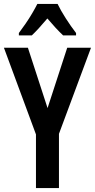

<svg xmlns="http://www.w3.org/2000/svg" viewBox="-20 -957 483 977"><path d="M222 -407 322 -714H443L280 -276V0H163V-273L0 -714H122ZM273 -937Q289 -904 314.5 -864Q340 -824 367 -789V-777H301Q283 -794 263 -815.5Q243 -837 221 -863Q199 -837 178.5 -814.5Q158 -792 142 -777H76V-789Q92 -810 110.5 -837Q129 -864 144.5 -890.5Q160 -917 170 -937Z"/></svg>

Font: Noto Sans Lao ExtraCondensed SemiBold
Style: Regular
Weight: 600
Width: 2
Designer: Monotype Design Team
Foundry: Monotype Imaging Inc.
Version: Version 2.003; ttfautohint (v1.8.4.7-5d5b)